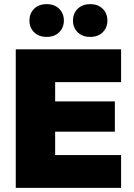

<svg xmlns="http://www.w3.org/2000/svg" viewBox="-20 -906 646 926"><path d="M56 0V-668H564V-510H246V-417H534V-271H246V-158H564V0ZM205 -728Q167 -728 144.5 -750.5Q122 -773 122 -807Q122 -841 144.5 -863.5Q167 -886 205 -886Q243 -886 265.5 -863.5Q288 -841 288 -807Q288 -773 265.5 -750.5Q243 -728 205 -728ZM415 -728Q377 -728 354.5 -750.5Q332 -773 332 -807Q332 -841 354.5 -863.5Q377 -886 415 -886Q453 -886 475.5 -863.5Q498 -841 498 -807Q498 -773 475.5 -750.5Q453 -728 415 -728Z"/></svg>

Font: Celebes Black
Style: Regular
Weight: 900
Designer: Anugrah Pasau
Foundry: Lafontype
Version: Version 1.000; ttfautohint (v1.8.4)